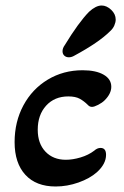

<svg xmlns="http://www.w3.org/2000/svg" viewBox="-20 -664 449 697"><path d="M207 -478Q207 -489 215 -500Q265 -582 303 -621Q328 -644 349 -644Q367 -644 383.5 -628.5Q400 -613 400 -593Q400 -583 395 -571.5Q390 -560 380 -551Q339 -510 250 -462Q240 -456 230 -456Q220 -456 213.5 -462Q207 -468 207 -478ZM33 -148Q33 -222 65 -281.5Q97 -341 153.5 -375Q210 -409 280 -409Q328 -409 356 -393Q384 -377 384 -349Q384 -324 360 -300Q351 -291 336.5 -283.5Q322 -276 314 -276Q305 -276 299 -283Q285 -297 269.5 -305.5Q254 -314 228 -314Q178 -314 147.5 -280.5Q117 -247 117 -193Q117 -143 145 -113.5Q173 -84 219 -84Q244 -84 272.5 -92.5Q301 -101 322 -117Q333 -127 345 -127Q365 -127 365 -102Q365 -69 332 -39Q306 -16 265 -1.5Q224 13 182 13Q111 13 72 -29.5Q33 -72 33 -148Z"/></svg>

Font: AkayaTelivigala
Style: Regular
Weight: 400
Designer: Vaishnavi Murthy Yerkadithaya ( vaishnavimurthy@gmail.com ), Juan Luis Blanco Aristondo ( juan@blancoletters.com )
Version: Version 1.000